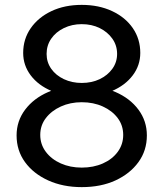

<svg xmlns="http://www.w3.org/2000/svg" viewBox="-20 -751 670 787"><path d="M315 16Q238 16 177.5 -11.5Q117 -39 82.5 -86.5Q48 -134 48 -196Q48 -255 83 -301.5Q118 -348 178 -374Q238 -400 315 -400Q393 -400 453 -374Q513 -348 547.5 -301.5Q582 -255 582 -196Q582 -134 547.5 -86.5Q513 -39 453.5 -11.5Q394 16 315 16ZM315 -355Q246 -355 191.5 -378Q137 -401 106 -442Q75 -483 75 -534Q75 -591 106 -635.5Q137 -680 191 -705.5Q245 -731 315 -731Q385 -731 439.5 -705.5Q494 -680 524.5 -635.5Q555 -591 555 -534Q555 -483 524 -442Q493 -401 439 -378Q385 -355 315 -355ZM315 -64Q363 -64 401.5 -81Q440 -98 462.5 -128.5Q485 -159 485 -198Q485 -237 462.5 -267Q440 -297 401.5 -314.5Q363 -332 315 -332Q268 -332 229.5 -314.5Q191 -297 168 -267Q145 -237 145 -198Q145 -159 168 -128.5Q191 -98 229.5 -81Q268 -64 315 -64ZM315 -411Q356 -411 388.5 -426.5Q421 -442 440.5 -469Q460 -496 460 -530Q460 -565 440.5 -592.5Q421 -620 388.5 -636Q356 -652 315 -652Q275 -652 242 -636Q209 -620 190 -592.5Q171 -565 171 -530Q171 -496 190 -469Q209 -442 242 -426.5Q275 -411 315 -411Z"/></svg>

Font: Wix Madefor Display Medium
Style: Regular
Weight: 500
Designer: Dalton Maag Ltd
Foundry: Dalton Maag Ltd
Version: Version 3.100